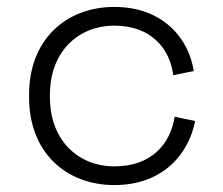

<svg xmlns="http://www.w3.org/2000/svg" viewBox="-20 -520 643 554"><path d="M310 14C450 14 525 -76 543 -171L484 -183C471 -103 416 -40 310 -40C204 -40 124 -117 124 -239V-247C124 -369 204 -446 310 -446C416 -446 470 -380 480 -303L539 -315C525 -409 450 -500 310 -500C168 -500 64 -403 64 -248V-238C64 -83 168 14 310 14Z"/></svg>

Font: Meta Space Icons
Style: Regular
Weight: 400
Designer: Meta Pool / Florian Karsten
Foundry: Meta Pool / Florian Karsten
Version: Version 2.000;Glyphs 3.1.1 (3144)